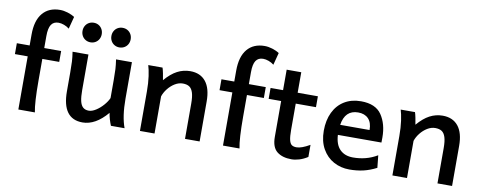

<svg xmlns="http://www.w3.org/2000/svg" viewBox="-66 -1111 3619 1442"><g transform="rotate(10 1743.0 -389.5)"><path d="M294.4 -791Q321.8 -791 352.8 -781.5Q383.8 -772 406.2 -756.8L381.8 -663.6Q364.7 -677.7 342 -686Q319.3 -694.3 299.3 -694.3Q262.2 -694.3 244.1 -667.2Q226.1 -640.1 226.1 -579.6V-488.3H355V-405.3H226.1V-241.2Q226.1 -69.8 240.7 0H114.7V-405.3H17.1V-488.3H114.7V-571.3Q114.7 -678.7 161.9 -734.9Q209 -791 294.4 -791Z M793.9 -94.2Q704.1 12.2 605 12.2Q527.8 12.2 489 -40.5Q450.2 -93.3 450.2 -197.8V-341.8Q450.2 -393.1 448.5 -425Q446.8 -457 440.4 -498H561.5V-227.1Q561.5 -175.8 568.6 -144.3Q575.7 -112.8 592.3 -97.9Q608.9 -83 636.7 -83Q661.1 -83 690.7 -101.8Q720.2 -120.6 745.1 -149.2Q770 -177.7 781.7 -204.6V-341.8Q781.7 -394 780 -424.8Q778.3 -455.6 772 -498H893.1V-219.7Q893.1 -84.5 924.8 0H820.8Q812.5 -19.5 804.9 -44.9Q797.4 -70.3 793.9 -94.2ZM780.3 -740.2Q801.3 -740.2 818.1 -730.5Q835 -720.7 844.5 -703.6Q854 -686.5 854 -665.5Q854 -644.5 844.5 -627.4Q835 -610.4 818.1 -600.6Q801.3 -590.8 780.3 -590.8Q759.8 -590.8 742.9 -600.6Q726.1 -610.4 716.6 -627.4Q707 -644.5 707 -665.5Q707 -686.5 716.6 -703.6Q726.1 -720.7 742.9 -730.5Q759.8 -740.2 780.3 -740.2ZM560.1 -740.2Q581.1 -740.2 597.7 -730.5Q614.3 -720.7 623.8 -703.6Q633.3 -686.5 633.3 -665.5Q633.3 -644.5 623.8 -627.4Q614.3 -610.4 597.7 -600.6Q581.1 -590.8 560.1 -590.8Q539.6 -590.8 522.7 -600.6Q505.9 -610.4 496.3 -627.4Q486.8 -644.5 486.8 -665.5Q486.8 -686.5 496.3 -703.6Q505.9 -720.7 522.7 -730.5Q539.6 -740.2 560.1 -740.2Z M1385.7 -268.6Q1385.7 -321.8 1376.2 -351.8Q1366.7 -381.8 1347.9 -394.3Q1329.1 -406.7 1297.9 -406.7Q1267.1 -406.7 1237.5 -388.7Q1208 -370.6 1185.5 -342Q1163.1 -313.5 1153.3 -283.2V0H1042V-300.3Q1042 -365.2 1034.7 -416.3Q1027.3 -467.3 1017.6 -498H1126.5Q1131.3 -484.9 1137 -456.5Q1142.6 -428.2 1146 -405.3Q1191.9 -459 1238.3 -483.4Q1284.7 -507.8 1336.9 -507.8Q1414.1 -507.8 1455.6 -456.3Q1497.1 -404.8 1497.1 -305.2V0H1385.7Z M1855 -791Q1882.3 -791 1913.3 -781.5Q1944.3 -772 1966.8 -756.8L1942.4 -663.6Q1925.3 -677.7 1902.6 -686Q1879.9 -694.3 1859.9 -694.3Q1822.8 -694.3 1804.7 -667.2Q1786.6 -640.1 1786.6 -579.6V-488.3H1915.5V-405.3H1786.6V-241.2Q1786.6 -69.8 1801.3 0H1675.3V-405.3H1577.6V-488.3H1675.3V-571.3Q1675.3 -678.7 1722.4 -734.9Q1769.5 -791 1855 -791Z M2198.7 12.2Q2128.9 12.2 2088.1 -20.5Q2047.4 -53.2 2047.4 -131.8V-405.3H1952.1V-488.3H2047.4V-644.5H2158.7V-488.3H2313V-405.3H2158.7V-206.1Q2158.7 -154.3 2165 -127.9Q2171.4 -101.6 2184.6 -92.3Q2197.8 -83 2221.2 -83Q2258.8 -83 2321.8 -119.6V-27.3Q2289.6 -6.8 2258.1 2.7Q2226.6 12.2 2198.7 12.2Z M2511.2 -229Q2515.1 -155.3 2552 -118.4Q2588.9 -81.5 2651.9 -81.5Q2701.7 -81.5 2747.3 -93.3Q2793 -105 2836.4 -130.9L2846.2 -36.6Q2794.9 -10.3 2746.1 1Q2697.3 12.2 2639.6 12.2Q2574.7 12.2 2520.5 -17.3Q2466.3 -46.9 2433.8 -104.2Q2401.4 -161.6 2401.4 -241.7Q2401.4 -321.8 2430.4 -382.1Q2459.5 -442.4 2513.2 -475.1Q2566.9 -507.8 2639.6 -507.8Q2751 -507.8 2797.4 -439Q2843.8 -370.1 2843.8 -268.1Q2843.8 -238.3 2843.3 -229ZM2739.3 -306.2Q2739.3 -362.8 2710.9 -392.1Q2682.6 -421.4 2632.8 -421.4Q2532.7 -421.4 2515.1 -306.2Z M3311 -268.6Q3311 -321.8 3301.5 -351.8Q3292 -381.8 3273.2 -394.3Q3254.4 -406.7 3223.1 -406.7Q3192.4 -406.7 3162.8 -388.7Q3133.3 -370.6 3110.8 -342Q3088.4 -313.5 3078.6 -283.2V0H2967.3V-300.3Q2967.3 -365.2 2960 -416.3Q2952.6 -467.3 2942.9 -498H3051.8Q3056.6 -484.9 3062.3 -456.5Q3067.9 -428.2 3071.3 -405.3Q3117.2 -459 3163.6 -483.4Q3210 -507.8 3262.2 -507.8Q3339.4 -507.8 3380.9 -456.3Q3422.4 -404.8 3422.4 -305.2V0H3311Z"/></g></svg>

Font: Lesson One Medium
Style: Regular
Weight: 500
Designer: But Ko, Victor Gaultney, Annie Olsen, Julie Remington, Don Collingsworth, Eric Hays, Becca Hirsbrunner
Version: Version 1.100